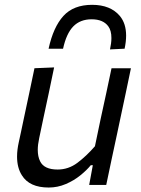

<svg xmlns="http://www.w3.org/2000/svg" viewBox="-20 -786 598 816"><path d="M187 11Q105 11 73 -41Q52.5 -73 52.5 -120.5Q52.5 -149 60 -182.5Q64.5 -203.5 69 -224Q73 -244.5 79 -271.5Q92.5 -336.5 104 -389Q115 -441 126.5 -496L210 -499.5Q198.5 -444.5 187.5 -391.5Q176 -338.5 163.5 -279.5L146.5 -198.5Q140.5 -171 140.5 -149Q140.5 -120.5 150.5 -100.5Q167.5 -65.5 225 -65.5Q271 -65.5 309.2 -94.2Q347.5 -123 383.5 -164.5L407.5 -279.5Q420.5 -338 431.5 -389.8Q442.5 -441.5 454 -496H536.5Q525 -441 514 -388.5Q502.5 -336 489 -271L478 -219Q464.5 -157.5 453.8 -106.2Q443 -55 431.5 0H359L374.5 -84H366Q348.5 -62.5 321.2 -40.5Q294 -18.5 259.5 -3.8Q225 11 187 11ZM447.5 -576Q453.5 -603 453.5 -624.5Q453.5 -656.5 440 -674.5Q418 -704 369.5 -704Q321 -704 291.5 -673.8Q262 -643.5 248 -579H186.5Q206.5 -671 249.5 -718.2Q292.5 -765.5 371.5 -765.5Q449.5 -765.5 489.5 -718Q516 -686 516 -634.5Q516 -609 509.5 -579Z"/></svg>

Font: Heraclito
Style: Italic
Weight: 400
Italic angle: -12°
Designer: Kostas Bartsokas (font) & Cristiano Sobral (main changes)
Foundry: Kostas Bartsokas (font) & Cristiano Sobral (main changes)
Version: Version 1.00;July 8, 2020;FontCreator 13.0.0.2655 64-bit